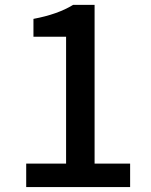

<svg xmlns="http://www.w3.org/2000/svg" viewBox="-20 -756 609 776"><path d="M85.9 0V-94.7H247.1V-607.4H115.2V-679.7Q213.9 -698.2 275.4 -736.3H362.3V-94.7H505.9V0Z"/></svg>

Font: Gen Shin Gothic Medium
Style: Regular
Weight: 500
Designer: [Source Han Sans]
Ryoko NISHIZUKA  (kana & ideographs); Paul D. Hunt (Latin, Greek & Cyrillic); Wenlong ZHANG  (bopomofo
Version: Version 1.002.20150607